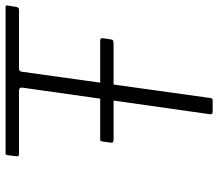

<svg xmlns="http://www.w3.org/2000/svg" viewBox="-67 -715 782 688"><g transform="rotate(-90 324.0 -371.0)"><path d="M527 -366Q526 -359 523 -357Q520 -355 512 -355H167Q160 -355 158 -358.5Q156 -362 157 -367L161 -395Q162 -400 163 -401.5Q164 -403 168 -403H523Q527 -403 529.5 -400.5Q532 -398 531 -393ZM112 -735Q113 -740 114 -741Q115 -742 120 -742H642Q647 -742 648 -740Q649 -738 648 -733L643 -703Q642 -699 640 -696.5Q638 -694 633 -694H424Q418 -694 415 -692Q412 -690 411 -684L317 -10Q316 -3 314 -1.5Q312 0 307 0H268Q262 0 260 -2.5Q258 -5 259 -12L354 -682Q355 -694 343 -694H115Q107 -694 108 -703Z"/></g></svg>

Font: Libre Franklin Thin ExtraLight
Style: Italic
Weight: 250
Italic angle: -8°
Version: Version 3.000